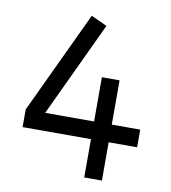

<svg xmlns="http://www.w3.org/2000/svg" viewBox="-80 -770 745 838"><g transform="rotate(10 293.0 -350.5)"><path d="M259.3 -700.8 46.3 -248V-169.7H349.3V0H427.7V-169.7H553.8V-248H427.7V-444.2H349.3V-248H132.5L330 -668.2Z"/></g></svg>

Font: Unageo Variable
Style: Regular
Weight: 300
Designer: Richard Sepsi
Foundry: Richard Sepsi
Version: Version 2.200